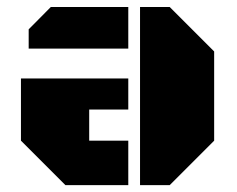

<svg xmlns="http://www.w3.org/2000/svg" viewBox="-20 -539 690 559"><path d="M387.7 0V-518.6H474.1L603.5 -389.2V-129.4L474.1 0ZM63.5 -397.5V-453.6L127.9 -518.6H353.5V-397.5ZM170.4 0 41 -129.4V-310.5H353.5V-220.2H239.7V-129.4H353.5V0Z"/></svg>

Font: Black Ops One
Style: Regular
Weight: 400
Designer: James Grieshaber, Eben Sorkin
Foundry: Sorkin Type Co.
Version: Version 1.004; ttfautohint (v1.8.4.7-5d5b)